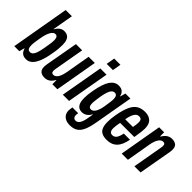

<svg xmlns="http://www.w3.org/2000/svg" viewBox="-35 -1387 2246 2246"><g transform="rotate(45 1088.5 -264.0)"><path d="M204 12Q158 12 135 -11Q112 -34 106 -65H101L83 0H0L126 -724H229L184 -468H189Q200 -490 216 -506Q232 -522 250.5 -530.5Q269 -539 289 -539Q324 -539 346 -525Q368 -511 379 -482Q390 -453 390 -407Q390 -379 387 -343.5Q384 -308 376 -266Q360 -167 335 -105.5Q310 -44 277.5 -16Q245 12 204 12ZM177 -80Q200 -80 215.5 -96Q231 -112 242.5 -146Q254 -180 263 -233Q271 -279 275 -305.5Q279 -332 280.5 -347.5Q282 -363 282 -374Q282 -398 277.5 -412.5Q273 -427 264.5 -434Q256 -441 241 -441Q226 -441 213 -431Q200 -421 188 -401.5Q176 -382 166.5 -352.5Q157 -323 150 -283Q142 -239 138.5 -214Q135 -189 134 -175Q133 -161 133 -149Q133 -127 137.5 -111Q142 -95 152 -87.5Q162 -80 177 -80Z M510 12Q479 12 458.5 2.5Q438 -7 427 -26Q416 -45 416 -74Q416 -85 417.5 -97.5Q419 -110 421 -123L493 -527H596L530 -152Q529 -145 528 -138Q527 -131 527 -124Q527 -112 530 -103Q533 -94 540.5 -89.5Q548 -85 560 -85Q575 -85 589 -94Q603 -103 614.5 -120Q626 -137 634.5 -162Q643 -187 649 -219L703 -527H805L713 0H630V-66H626Q611 -39 593 -21.5Q575 -4 554 4Q533 12 510 12Z M911 -618 929 -724H1032L1014 -618ZM803 0 896 -527H999L906 0Z M1110 196Q1074 196 1045 183.5Q1016 171 998.5 145.5Q981 120 981 82Q981 74 982.5 61Q984 48 988 26H1083Q1082 36 1080.5 44Q1079 52 1079 59Q1079 76 1084.5 87.5Q1090 99 1100 104.5Q1110 110 1123 110Q1143 110 1158 97Q1173 84 1184 59Q1195 34 1201 0Q1205 -21 1208.5 -41.5Q1212 -62 1216 -83H1211Q1200 -61 1183.5 -45Q1167 -29 1147 -20.5Q1127 -12 1105 -12Q1072 -12 1050.5 -26.5Q1029 -41 1017.5 -72Q1006 -103 1006 -150Q1006 -176 1009.5 -208.5Q1013 -241 1020 -280Q1045 -418 1086.5 -478.5Q1128 -539 1192 -539Q1237 -539 1260 -516.5Q1283 -494 1288 -462H1293L1311 -527H1394L1309 -44Q1293 47 1268 99.5Q1243 152 1205 174Q1167 196 1110 196ZM1156 -110Q1172 -110 1185.5 -119Q1199 -128 1210.5 -146.5Q1222 -165 1231 -194Q1240 -223 1246 -263Q1251 -296 1254 -317.5Q1257 -339 1258.5 -353Q1260 -367 1260 -378Q1260 -402 1255.5 -417Q1251 -432 1241.5 -439.5Q1232 -447 1216 -447Q1195 -447 1179 -431Q1163 -415 1151 -381Q1139 -347 1130 -294Q1125 -260 1122 -237.5Q1119 -215 1117.5 -200.5Q1116 -186 1116 -175Q1116 -152 1120.5 -137.5Q1125 -123 1134 -116.5Q1143 -110 1156 -110Z M1538 12Q1489 12 1457.5 -4Q1426 -20 1411.5 -55Q1397 -90 1397 -146Q1397 -172 1400 -202.5Q1403 -233 1409 -267Q1427 -367 1454 -426.5Q1481 -486 1523 -512.5Q1565 -539 1625 -539Q1670 -539 1701 -523Q1732 -507 1747.5 -476Q1763 -445 1763 -397Q1763 -374 1759 -340Q1755 -306 1744 -241H1510Q1504 -209 1500.5 -184Q1497 -159 1497 -139Q1497 -117 1502.5 -102.5Q1508 -88 1518.5 -81Q1529 -74 1546 -74Q1561 -74 1574 -80Q1587 -86 1597 -98.5Q1607 -111 1615 -132Q1623 -153 1629 -183H1731Q1722 -134 1706 -97Q1690 -60 1666 -36Q1642 -12 1610.5 0Q1579 12 1538 12ZM1522 -313H1650Q1655 -339 1657.5 -359.5Q1660 -380 1660 -395Q1660 -416 1655.5 -428.5Q1651 -441 1641 -447Q1631 -453 1615 -453Q1589 -453 1571.5 -436.5Q1554 -420 1542 -389Q1530 -358 1522 -313Z M1777 0 1869 -527H1952V-461H1957Q1973 -488 1990.5 -505Q2008 -522 2028.5 -530.5Q2049 -539 2072 -539Q2103 -539 2124 -529.5Q2145 -520 2155.5 -501Q2166 -482 2166 -453Q2166 -442 2164.5 -430Q2163 -418 2161 -404L2089 0H1987L2053 -375Q2055 -383 2055.5 -389.5Q2056 -396 2056 -403Q2056 -416 2053 -424.5Q2050 -433 2042.5 -437.5Q2035 -442 2022 -442Q2007 -442 1993.5 -433Q1980 -424 1968.5 -407Q1957 -390 1948 -365Q1939 -340 1933 -308L1880 0Z"/></g></svg>

Font: Archivo ExtraCondensed SemiBold
Style: Italic
Weight: 600
Width: 2
Italic angle: -10°
Designer: Hector Gatti
Foundry: Omnibus-Type
Version: Version 2.001